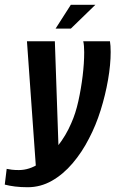

<svg xmlns="http://www.w3.org/2000/svg" viewBox="-75 -668 484 805"><path d="M41 117Q12 117 -12 114Q-36 111 -55 106L-47 40Q-38 42 -25.5 43.5Q-13 45 4 45Q48 45 89.5 17.5Q131 -10 166.5 -55Q202 -100 224 -152Q242 -192 253.5 -244Q265 -296 271.5 -349.5Q278 -403 278 -449Q278 -463 277 -475Q276 -487 274 -495H386Q389 -478 389 -450Q389 -397 378 -333.5Q367 -270 347 -206Q327 -142 298 -87Q269 -30 229.5 16.5Q190 63 142.5 90Q95 117 41 117ZM77 53 38 -495H155L172 -1ZM158 -548 222 -648H325L222 -548Z"/></svg>

Font: Alumni Sans
Style: Bold Italic
Weight: 700
Italic angle: -8°
Designer: Robert E. Leuschke
Foundry: Robert E. Leuschke
Version: Version 1.016